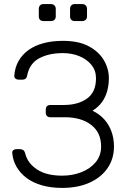

<svg xmlns="http://www.w3.org/2000/svg" viewBox="-20 -910 639 940"><path d="M284 10Q230 10 186 -2.5Q142 -15 111 -38Q80 -61 61.5 -92.5Q43 -124 40 -161Q39 -170 45.5 -175Q52 -180 61 -180H77Q85 -180 92.5 -176Q100 -172 104 -157Q116 -110 162 -80Q208 -50 284 -50Q335 -50 378.5 -67Q422 -84 448.5 -116Q475 -148 475 -193Q475 -261 426.5 -298.5Q378 -336 297 -336H226Q216 -336 210 -342Q204 -348 204 -358V-373Q204 -384 210 -390Q216 -396 226 -396H292Q362 -396 406 -427.5Q450 -459 450 -527Q450 -565 427.5 -592.5Q405 -620 368.5 -635Q332 -650 288 -650Q220 -650 172.5 -625Q125 -600 113 -541Q111 -529 105 -524.5Q99 -520 91 -520H71Q62 -520 55.5 -525.5Q49 -531 50 -540Q53 -580 71 -611.5Q89 -643 119.5 -665Q150 -687 192.5 -698.5Q235 -710 288 -710Q366 -710 415.5 -683Q465 -656 489 -614.5Q513 -573 513 -527Q513 -495 505 -465Q497 -435 479.5 -410.5Q462 -386 433 -368Q468 -351 491 -325Q514 -299 526 -265.5Q538 -232 538 -193Q538 -133 507 -87.5Q476 -42 419 -16Q362 10 284 10ZM345 -807Q335 -807 329 -813Q323 -819 323 -829V-867Q323 -877 329 -883.5Q335 -890 345 -890H383Q393 -890 399.5 -883.5Q406 -877 406 -867V-829Q406 -819 399.5 -813Q393 -807 383 -807ZM192 -807Q182 -807 176 -813Q170 -819 170 -829V-867Q170 -877 176 -883.5Q182 -890 192 -890H230Q240 -890 246.5 -883.5Q253 -877 253 -867V-829Q253 -819 246.5 -813Q240 -807 230 -807Z"/></svg>

Font: Rubik Light
Style: Regular
Weight: 300
Designer: Hubert and Fischer
Foundry: Hubert and Fischer
Version: Version 2.300;gftools[0.9.30]